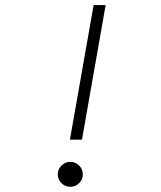

<svg xmlns="http://www.w3.org/2000/svg" viewBox="-20 -718 626 748"><path d="M252.4 -173.8 344.7 -698.2H391.6L299.3 -173.8ZM253.9 9.8Q233.9 9.8 219.5 -4.4Q205.1 -18.6 205.1 -38.6Q205.1 -58.6 219.5 -73Q233.9 -87.4 253.9 -87.4Q273.9 -87.4 288.3 -73Q302.7 -58.6 302.7 -38.6Q302.7 -18.6 288.3 -4.4Q273.9 9.8 253.9 9.8Z"/></svg>

Font: Cascadia Code ExtraLight
Style: Italic
Weight: 200
Italic angle: -10°
Monospace: yes
Designer: Aaron Bell
Foundry: Saja Typeworks
Version: Version 2404.023; ttfautohint (v1.8.4)